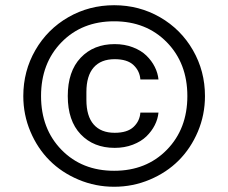

<svg xmlns="http://www.w3.org/2000/svg" viewBox="-20 -710 880 740"><path d="M69.8 -339.8Q69.8 -436 116.2 -516.6Q162.6 -597.2 243.2 -643.6Q323.7 -689.9 419.9 -689.9Q516.1 -689.9 596.7 -643.6Q677.2 -597.2 723.6 -516.6Q770 -436 770 -339.8Q770 -267.6 742.7 -202.9Q715.3 -138.2 668.7 -91.6Q622.1 -44.9 557.1 -17.6Q492.2 9.8 419.9 9.8Q347.7 9.8 282.7 -17.6Q217.8 -44.9 171.1 -91.6Q124.5 -138.2 97.2 -202.9Q69.8 -267.6 69.8 -339.8ZM217 -547.1Q138.2 -466.3 138.2 -339.8Q138.2 -213.4 217 -132.6Q295.9 -51.8 419.9 -51.8Q543.9 -51.8 623 -132.6Q702.1 -213.4 702.1 -339.8Q702.1 -466.3 623 -547.1Q543.9 -627.9 419.9 -627.9Q295.9 -627.9 217 -547.1ZM421.9 -540Q460 -540 491.9 -527.8Q523.9 -515.6 544.2 -495.8Q564.5 -476.1 576.4 -452.4Q588.4 -428.7 590.8 -403.8H521Q518.6 -436.5 494.6 -459.2Q470.7 -481.9 421.9 -481.9Q369.1 -481.9 341.1 -450Q313 -418 313 -355V-325.2Q313 -262.2 341.1 -230.2Q369.1 -198.2 421.9 -198.2Q470.7 -198.2 494.6 -220.7Q518.6 -243.2 521 -275.9H590.8Q588.4 -251 576.4 -227.5Q564.5 -204.1 544.2 -184.3Q523.9 -164.6 491.9 -152.3Q460 -140.1 421.9 -140.1Q340.8 -140.1 291 -192.4Q241.2 -244.6 241.2 -339.8Q241.2 -435.1 291 -487.5Q340.8 -540 421.9 -540Z"/></svg>

Font: TASA Orbiter Text
Style: Regular
Weight: 400
Designer: Weizhong Zhang
Version: Version 1.000;Glyphs 3.1.2 (3151)